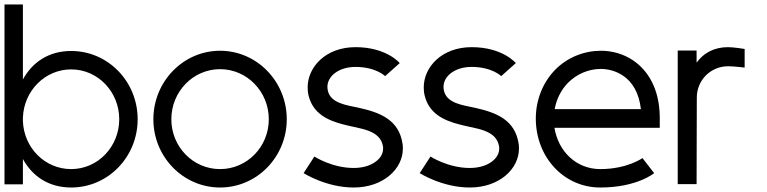

<svg xmlns="http://www.w3.org/2000/svg" viewBox="-20 -820 3415 855"><path d="M82 -281V-296C86 -415 180 -511 297 -511C416 -511 511 -411 511 -289C511 -167 416 -67 297 -67C180 -67 86 -162 82 -281ZM82 -466V-800H0V1H82V-112C124 -35 197 15 297 15C461 15 593 -121 593 -289C593 -457 461 -593 297 -593C197 -593 124 -543 82 -466Z M960 -512C1080 -512 1177 -412 1177 -289C1177 -166 1080 -67 960 -67C840 -67 743 -166 743 -289C743 -412 840 -512 960 -512ZM960 -594C796 -594 663 -457 663 -289C663 -121 796 15 960 15C1124 15 1257 -121 1257 -289C1257 -457 1124 -594 960 -594Z M1760 -539C1760 -539 1702 -610 1563 -610C1431 -610 1350 -522 1350 -431C1350 -419 1351 -407 1354 -395C1373 -316 1436 -284 1512 -265C1582 -246 1675 -244 1686 -165V-158C1686 -138 1676 -119 1659 -105C1635 -84 1598 -72 1555 -72C1458 -72 1380 -123 1380 -123L1332 -49C1332 -49 1432 15 1555 15C1688 15 1774 -69 1774 -158C1774 -164 1774 -171 1773 -177C1758 -287 1672 -319 1578 -340C1522 -352 1453 -360 1440 -416C1439 -422 1438 -427 1438 -433C1438 -482 1490 -522 1563 -522C1654 -522 1695 -481 1695 -481Z M2277 -539C2277 -539 2219 -610 2080 -610C1948 -610 1867 -522 1867 -431C1867 -419 1868 -407 1871 -395C1890 -316 1953 -284 2029 -265C2099 -246 2192 -244 2203 -165V-158C2203 -138 2193 -119 2176 -105C2152 -84 2115 -72 2072 -72C1975 -72 1897 -123 1897 -123L1849 -49C1849 -49 1949 15 2072 15C2205 15 2291 -69 2291 -158C2291 -164 2291 -171 2290 -177C2275 -287 2189 -319 2095 -340C2039 -352 1970 -360 1957 -416C1956 -422 1955 -427 1955 -433C1955 -482 2007 -522 2080 -522C2171 -522 2212 -481 2212 -481Z M2834 -334H2450C2458 -378 2478 -419 2509 -451C2549 -491 2602 -513 2655 -513C2690 -513 2724 -503 2753 -484C2796 -456 2826 -406 2834 -334ZM2451 -508C2396 -451 2366 -373 2366 -292C2366 -122 2489 15 2653 15C2817 15 2893 -49 2893 -49L2841 -116C2841 -116 2773 -67 2653 -67C2546 -67 2466 -146 2449 -251H2918V-301C2916 -426 2865 -507 2798 -552C2756 -580 2706 -594 2656 -594C2582 -594 2506 -565 2451 -508Z M3082 -541V-595H2998V0H3082L3083 -386C3083 -463 3145 -525 3222 -525C3248 -525 3296 -519 3296 -519V-602C3296 -602 3247 -610 3222 -610C3159 -610 3112 -583 3082 -541Z"/></svg>

Font: MintSans
Style: Regular
Weight: 400
Version: Version 2.0